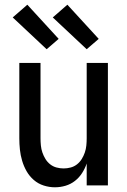

<svg xmlns="http://www.w3.org/2000/svg" viewBox="-20 -787 540 815"><path d="M213 8Q189 8 165.5 0.5Q142 -7 123.5 -23Q105 -39 93 -60Q81 -81 74 -104.5Q67 -128 64.5 -152Q62 -176 62 -200V-520H152V-200Q152 -185 153.5 -169.5Q155 -154 160 -139.5Q165 -125 173 -112Q181 -99 193 -89.5Q205 -80 220 -76Q235 -72 250 -72Q265 -72 280 -76Q295 -80 307 -89.5Q319 -99 327 -112Q335 -125 340 -139.5Q345 -154 346.5 -169.5Q348 -185 348 -200V-520H438V0H348V-93Q341 -72 328.5 -52.5Q316 -33 298 -19Q280 -5 258 1.5Q236 8 213 8ZM348 -578 204 -713 266 -767 399 -622ZM178 -578 34 -713 96 -767 229 -622Z"/></svg>

Font: Iosevka Term Curly Medium
Style: Regular
Weight: 500
Designer: Belleve Invis
Foundry: Belleve Invis
Version: Version 32.3.0